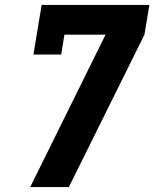

<svg xmlns="http://www.w3.org/2000/svg" viewBox="-20 -755 640 775"><path d="M102 0 406 -615H240L227 -535H115L148 -735H583L563 -615L258 0Z"/></svg>

Font: Iosevka Slab Heavy Extended
Style: Italic
Weight: 900
Width: 7
Italic angle: -9°
Monospace: yes
Designer: Belleve Invis
Foundry: Belleve Invis
Version: Version 11.1.0; ttfautohint (v1.8.3)